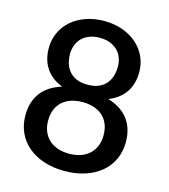

<svg xmlns="http://www.w3.org/2000/svg" viewBox="-110 -815 800 910"><g transform="rotate(15 290.0 -360.0)"><path d="M290 -77Q322.5 -77 348 -86.2Q373.5 -95.5 390.8 -112.2Q408 -129 417 -152Q426 -175 426 -202Q426 -235 415.8 -259Q405.5 -283 387.2 -298.8Q369 -314.5 344 -322.2Q319 -330 290 -330Q261 -330 236 -322.2Q211 -314.5 192.8 -298.8Q174.5 -283 164.2 -259Q154 -235 154 -202Q154 -175 163 -152Q172 -129 189.2 -112.2Q206.5 -95.5 232 -86.2Q257.5 -77 290 -77ZM290 -645.5Q260.5 -645.5 238.2 -636.5Q216 -627.5 201.5 -612.5Q187 -597.5 179.8 -577.2Q172.5 -557 172.5 -534.5Q172.5 -512 178.8 -490.5Q185 -469 198.8 -452.2Q212.5 -435.5 235 -425.5Q257.5 -415.5 290 -415.5Q322.5 -415.5 345 -425.5Q367.5 -435.5 381.2 -452.2Q395 -469 401.2 -490.5Q407.5 -512 407.5 -534.5Q407.5 -557 400.2 -577.2Q393 -597.5 378.2 -612.5Q363.5 -627.5 341.5 -636.5Q319.5 -645.5 290 -645.5ZM403.5 -375.5Q470 -355 503.2 -310.5Q536.5 -266 536.5 -200Q536.5 -152.5 518.5 -114Q500.5 -75.5 468 -48.5Q435.5 -21.5 390.2 -6.8Q345 8 290 8Q235 8 189.8 -6.8Q144.5 -21.5 112 -48.5Q79.5 -75.5 61.5 -114Q43.5 -152.5 43.5 -200Q43.5 -266 76.8 -310.5Q110 -355 176.5 -375.5Q122.5 -397 95.2 -438Q68 -479 68 -536.5Q68 -577 84 -612Q100 -647 129.2 -672.8Q158.5 -698.5 199.5 -713.2Q240.5 -728 290 -728Q339.5 -728 380.2 -713.2Q421 -698.5 450.2 -672.8Q479.5 -647 495.8 -612Q512 -577 512 -536.5Q512 -479 484.8 -438Q457.5 -397 403.5 -375.5Z"/></g></svg>

Font: LatoLatin Semibold
Style: Regular
Weight: 600
Designer: Lukasz Dziedzic with Adam Twardoch and Botio Nikoltchev
Foundry: tyPoland Lukasz Dziedzic
Version: Version 2.015; 2015-08-06; http://www.latofonts.com/